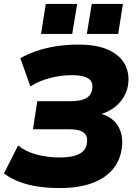

<svg xmlns="http://www.w3.org/2000/svg" viewBox="-21 -942 701 973"><path d="M282 11Q224 11 172.5 3.5Q121 -4 77.5 -20.5Q34 -37 -1 -63L71 -205Q108 -174 164 -159Q220 -144 279 -144Q322 -144 352.5 -151.5Q383 -159 400.5 -176Q418 -193 420 -221Q424 -254 402.5 -270.5Q381 -287 328 -287H146L168 -429H335Q389 -429 416.5 -445Q444 -461 447 -496Q449 -518 439.5 -532Q430 -546 406.5 -553.5Q383 -561 342 -561Q288 -561 232 -546.5Q176 -532 133 -504L82 -647Q119 -668 164 -683.5Q209 -699 262.5 -707.5Q316 -716 377 -716Q470 -716 528 -689.5Q586 -663 610.5 -618.5Q635 -574 629 -521Q626 -485 608 -453.5Q590 -422 561 -399.5Q532 -377 493 -364L492 -365Q550 -348 577 -303.5Q604 -259 597 -197Q590 -133 552.5 -86.5Q515 -40 447 -14.5Q379 11 282 11ZM419 -770 444 -922H602L578 -770ZM187 -770 211 -922H370L345 -770Z"/></svg>

Font: Nunito Sans 8pt Black
Style: Italic
Weight: 900
Italic angle: -9°
Version: Version 3.101;gftools[0.9.27]